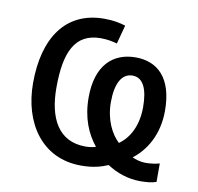

<svg xmlns="http://www.w3.org/2000/svg" viewBox="-68 -617 742 718"><g transform="rotate(10 302.5 -258.5)"><path d="M272 -546C125 -546 51 -434 51 -263C51 -112 132 10 281 10C327 10 357 1 383 -10C419 14 463 29 509 29C531 29 555 27 570 21V-49C552 -44 534 -42 516 -42C498 -42 478 -48 466 -54C514 -90 555 -155 555 -246C555 -372 495 -424 413 -424C327 -424 265 -369 265 -246C265 -168 290 -111 324 -69C320 -67 304 -63 285 -63C181 -63 140 -147 140 -261C140 -395 173 -472 272 -472C297 -472 320 -467 334 -463L353 -534C334 -540 309 -546 272 -546ZM413 -355C454 -355 472 -313 472 -245C472 -176 445 -125 406 -98C376 -126 350 -177 350 -243C350 -314 372 -355 413 -355Z"/></g></svg>

Font: Noto Sans Thai
Style: Regular
Weight: 400
Designer: Monotype Design Team
Foundry: Monotype Imaging Inc.
Version: Version 1.901